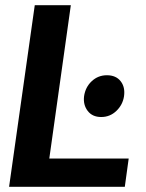

<svg xmlns="http://www.w3.org/2000/svg" viewBox="-20 -720 561 740"><path d="M15 0 114 -700H253L170 -109H476L461 0ZM370 -269Q336 -269 318 -292.5Q300 -316 304 -349Q309 -384 333.5 -407Q358 -430 392 -430Q427 -430 445 -407Q463 -384 458 -349Q453 -316 428.5 -292.5Q404 -269 370 -269Z"/></svg>

Font: Host Grotesk ExtraBold
Style: Italic
Weight: 800
Italic angle: -8°
Designer: Doğukan Karapınar
Foundry: Element Type
Version: Version 1.003; ttfautohint (v1.8.4.7-5d5b)